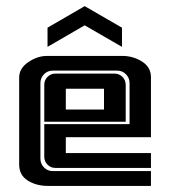

<svg xmlns="http://www.w3.org/2000/svg" viewBox="-20 -611 559 631"><path d="M380.9 -457 258.3 -527.8 136.2 -457V-520L258.3 -590.8L380.9 -520ZM196.3 -107.9H476.1V-59.1H162.1Q147 -59.1 136.2 -69.8Q125.5 -80.6 125.5 -95.7V-203.1H405.8V-337.9Q405.8 -355 394 -366.9Q382.3 -378.9 365.2 -378.9H153.3Q136.2 -378.9 124.5 -366.9Q112.8 -355 112.8 -337.9V-89.4Q112.8 -72.8 124.5 -60.8Q136.2 -48.8 153.3 -48.8H476.1V0H137.2Q99.1 0 71 -17.8Q43 -35.6 43 -70.3V-356.4Q43 -386.2 72.8 -406.7Q102.5 -427.2 134.8 -427.2H382.3Q417.5 -427.2 446.8 -408.7Q476.1 -390.1 476.1 -357.4V-160.2H196.3ZM356.4 -369.1Q371.6 -369.1 382.3 -358.4Q393.1 -347.7 393.1 -332.5V-210.9H125.5V-332.5Q125.5 -347.7 136.2 -358.4Q147 -369.1 162.1 -369.1ZM196.3 -319.3V-251H321.8V-319.3Z"/></svg>

Font: Ebtekar Inline 2
Style: Inline-2
Weight: 500
Designer: Arman Khorramak
Foundry: Arman Khorramak
Version: Version 2.000